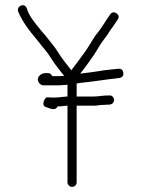

<svg xmlns="http://www.w3.org/2000/svg" viewBox="-20 -692 555 754"><path d="M244 -277H245V24C245 33.5 253.9 42 263.5 42C273.2 42 281 33.5 281 24V-277H349C362.6 -277 371 -280 385 -280C391 -280.7 396.7 -281 402 -281H410C419.8 -282.2 428 -288.8 428 -299.5C428 -308.9 419.7 -318.4 410 -317H401C382.9 -317 366.7 -313 349 -313H281V-364C287 -365.3 293.7 -366.3 301 -367C350.9 -372.3 399.4 -380.4 450 -386C472.8 -389.3 467.5 -425.2 445 -422C418 -419 391.4 -417.1 364 -412L332.5 -407.5C320.8 -405.8 308.7 -404.3 296 -403H295C299 -408.3 303.7 -414.3 309 -421L324 -441C328 -447 332 -452.7 336 -458L348 -475C363.1 -497.7 373.7 -519.4 391 -541C404.4 -558.1 404.5 -560.2 415 -576C426 -589.7 432.1 -601.2 442 -615C456.9 -632.8 426.1 -655.6 413 -636C395.8 -611.9 382 -586.6 364 -564C351.3 -549 347.4 -541.1 338 -526L328 -510C325.3 -505.3 322.3 -500.7 319 -496L307 -479C293.3 -460.8 277.6 -438.2 263 -420C262.3 -418 261.7 -416.7 261 -416L257 -420C241.7 -439.1 222.4 -463.6 209 -485C198.5 -504 182.2 -521.4 169 -539C161.7 -549.9 149.3 -562.1 141.5 -572C121.7 -597.2 94.7 -626 85 -660C75.4 -682.5 44.8 -668.8 51 -647C61.7 -622 73.3 -603.4 88.5 -582C105.6 -557.9 122.5 -540.3 140 -517C152.4 -501 168 -484.5 178 -467L194 -443C206.3 -425.8 216.8 -413.3 229 -398C230.3 -396.7 231.3 -395.3 232 -394C225.3 -393.3 219 -393 213 -393H185C181.7 -401 176 -405 168 -405H160C149.3 -405 140.3 -401 133 -393C121.1 -378.1 134.9 -357 150 -357H213C222.9 -357 235.7 -359 245 -359V-313H243C225.3 -312 211.2 -309 197 -309H181C176.3 -309 171.3 -309.3 166 -310C154.6 -310 141.2 -277.5 159 -272C174.6 -267.5 196.6 -254 206 -274C219.2 -274 228.5 -276 244 -277Z"/></svg>

Font: HoneyBee
Style: Lit
Weight: 300
Foundry: Cannot Into Space Fonts
Version: Version 0.89